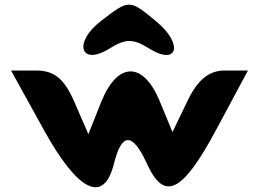

<svg xmlns="http://www.w3.org/2000/svg" viewBox="-20 -850 1103 817"><path d="M165 -300C312 -33 422 20 465 -154C498 -287 544 -287 605 -154C679 9 756 -29 901 -300L1035 -550H937C869 -550 821 -511 777 -419L714 -288L659 -421C589 -589 480 -588 411 -417L356 -279L297 -415C254 -515 211 -550 133 -550H27ZM410 -761C290 -669 322 -566 447 -644C514 -686 547 -686 614 -644C735 -568 762 -661 647 -757C530 -854 531 -854 410 -761Z"/></svg>

Font: Hussar Skorodowane
Style: Bold
Weight: 700
Foundry: Cannot Into Space Fonts
Version: Version 0.892